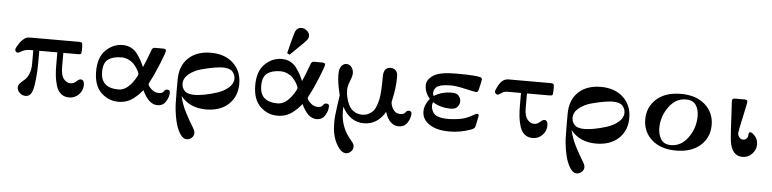

<svg xmlns="http://www.w3.org/2000/svg" viewBox="-52 -995 6172 1535"><g transform="rotate(5 3033.5 -227.5)"><path d="M49 -338Q49 -347 59 -365Q79 -401 99 -419.5Q119 -438 132 -441.5Q145 -445 164 -445H555Q571 -445 575.5 -438Q580 -431 580 -410V-383Q580 -359 576.5 -353Q573 -347 556 -346H434V-236Q434 -166 457.5 -137.5Q481 -109 511 -109Q538 -109 557.5 -128Q577 -147 590 -147Q620 -147 620 -104Q620 -61 588.5 -28Q557 5 510 5Q471 5 444.5 -17.5Q418 -40 406 -81Q394 -122 390 -160.5Q386 -199 386 -249V-346H241V-246Q241 -181 235 -125.5Q229 -70 224 -48.5Q219 -27 215 -18Q200 23 162 23Q137 23 116 4Q95 -15 95 -39Q95 -58 110.5 -74.5Q126 -91 144 -105Q162 -119 177.5 -153Q193 -187 193 -237V-346H168Q130 -346 104 -331Q78 -316 72 -316Q62 -316 55.5 -323Q49 -330 49 -338Z M708 -223Q708 -335 766.5 -392.5Q825 -450 903 -450Q940 -450 970 -434.5Q1000 -419 1021 -390Q1042 -361 1053.5 -340Q1065 -319 1078 -288Q1091 -317 1101.5 -343.5Q1112 -370 1117.5 -385Q1123 -400 1128 -413.5Q1133 -427 1135.5 -433Q1138 -439 1142.5 -443.5Q1147 -448 1151 -449Q1155 -450 1163 -450H1224Q1250 -450 1250 -435Q1250 -421 1212.5 -328Q1175 -235 1144 -179Q1135 -161 1135 -157Q1135 -143 1161.5 -118Q1188 -93 1221 -93Q1251 -93 1261 -109.5Q1271 -126 1287 -126Q1310 -126 1310 -105Q1310 -69 1287 -32Q1264 5 1219 5Q1149 5 1098 -105Q1079 -82 1067 -70Q1055 -58 1029 -37Q1003 -16 972 -5.5Q941 5 905 5Q826 5 767 -52Q708 -109 708 -223ZM756 -222Q756 -93 899 -93Q966 -93 1024 -183Q1047 -218 1047 -230Q1047 -234 1042 -246Q1037 -258 1025.5 -276Q1014 -294 998 -310.5Q982 -327 956 -339Q930 -351 900 -351Q834 -351 795 -323.5Q756 -296 756 -222Z M1363 -110V-211Q1363 -324 1430 -387Q1497 -450 1610 -450Q1722 -450 1789.5 -387Q1857 -324 1857 -222Q1857 -120 1790 -57.5Q1723 5 1609 5Q1479 5 1406 -85Q1421 -18 1453.5 44.5Q1486 107 1510 145Q1534 183 1534 200Q1534 224 1516 240Q1498 256 1476 256Q1431 256 1397 166Q1382 125 1374 73.5Q1366 22 1364.5 -14Q1363 -50 1363 -110ZM1405 -184Q1405 -152 1427.5 -127.5Q1450 -103 1508 -103Q1538 -103 1585 -111.5Q1632 -120 1685.5 -137Q1739 -154 1777 -186.5Q1815 -219 1815 -260Q1815 -291 1793 -316Q1771 -341 1713 -341Q1691 -341 1647.5 -334Q1604 -327 1546 -311.5Q1488 -296 1446.5 -262.5Q1405 -229 1405 -184Z M1985 -223Q1985 -335 2043.5 -392.5Q2102 -450 2180 -450Q2217 -450 2247 -434.5Q2277 -419 2298 -390Q2319 -361 2330.5 -340Q2342 -319 2355 -288Q2368 -317 2378.5 -343.5Q2389 -370 2394.5 -385Q2400 -400 2405 -413.5Q2410 -427 2412.5 -433Q2415 -439 2419.5 -443.5Q2424 -448 2428 -449Q2432 -450 2440 -450H2501Q2527 -450 2527 -435Q2527 -421 2489.5 -328Q2452 -235 2421 -179Q2412 -161 2412 -157Q2412 -143 2438.5 -118Q2465 -93 2498 -93Q2528 -93 2538 -109.5Q2548 -126 2564 -126Q2587 -126 2587 -105Q2587 -69 2564 -32Q2541 5 2496 5Q2426 5 2375 -105Q2356 -82 2344 -70Q2332 -58 2306 -37Q2280 -16 2249 -5.5Q2218 5 2182 5Q2103 5 2044 -52Q1985 -109 1985 -223ZM2033 -222Q2033 -93 2176 -93Q2243 -93 2301 -183Q2324 -218 2324 -230Q2324 -234 2319 -246Q2314 -258 2302.5 -276Q2291 -294 2275 -310.5Q2259 -327 2233 -339Q2207 -351 2177 -351Q2111 -351 2072 -323.5Q2033 -296 2033 -222ZM2217 -500Q2221 -519 2240.5 -593Q2260 -667 2265 -678Q2281 -711 2313 -711Q2337 -711 2358 -693.5Q2379 -676 2379 -652Q2379 -634 2365.5 -617Q2352 -600 2289 -540Q2257 -509 2237 -489Z M2640 22Q2640 -31 2652.5 -114.5Q2665 -198 2665 -201Q2665 -206 2658.5 -230Q2652 -254 2646 -291.5Q2640 -329 2640 -367Q2640 -414 2657.5 -434.5Q2675 -455 2697 -455Q2722 -455 2738 -434.5Q2754 -414 2754 -386Q2754 -362 2737 -321.5Q2720 -281 2720 -249Q2720 -221 2726.5 -191.5Q2733 -162 2747 -131.5Q2761 -101 2790 -81.5Q2819 -62 2857 -62Q2885 -62 2907.5 -73.5Q2930 -85 2944.5 -101Q2959 -117 2969 -146Q2979 -175 2984 -198.5Q2989 -222 2991.5 -260Q2994 -298 2994.5 -320Q2995 -342 2995 -380Q2995 -455 3052 -455Q3060 -455 3068 -453Q3076 -451 3086 -445Q3096 -439 3102.5 -425Q3109 -411 3109 -391Q3109 -336 3102.5 -289.5Q3096 -243 3089.5 -216.5Q3083 -190 3083 -185Q3083 -156 3102.5 -125Q3122 -94 3160 -94Q3190 -94 3200 -110Q3210 -126 3226 -126Q3249 -126 3249 -105Q3249 -68 3225 -31.5Q3201 5 3156 5Q3080 5 3046 -101Q2984 5 2876 5Q2764 5 2702 -113Q2701 -102 2701 -79Q2701 50 2780 142Q2807 173 2810 187Q2811 192 2811 198Q2811 222 2793.5 239Q2776 256 2754 256Q2713 256 2676.5 188.5Q2640 121 2640 22Z M3343 -131Q3343 -184 3385 -236Q3343 -283 3343 -342Q3343 -386 3394 -420.5Q3445 -455 3575 -455H3583Q3672 -455 3718 -451Q3764 -447 3775 -442Q3786 -437 3786 -427Q3786 -413 3769 -345Q3766 -332 3761.5 -327Q3757 -322 3748 -322Q3739 -322 3662 -339.5Q3585 -357 3544 -357Q3455 -357 3427 -331Q3407 -311 3407 -283Q3407 -276 3413 -260Q3473 -300 3558 -300Q3598 -300 3613.5 -279Q3629 -258 3629 -236Q3629 -213 3612.5 -192.5Q3596 -172 3559 -172Q3473 -172 3413 -212Q3407 -194 3407 -186Q3407 -176 3408 -170Q3413 -142 3426.5 -124.5Q3440 -107 3463 -99.5Q3486 -92 3505 -90Q3524 -88 3554 -88Q3634 -92 3674 -105Q3713 -118 3755 -143Q3765 -149 3774 -149Q3786 -149 3786 -134Q3786 -133 3771 -62Q3767 -45 3765.5 -41Q3764 -37 3757.5 -31.5Q3751 -26 3735 -20Q3652 11 3564 11H3561Q3462 11 3402.5 -28Q3343 -67 3343 -131Z M3899 -338Q3899 -350 3913 -377Q3927 -404 3940 -419Q3965 -445 3998 -445H4337Q4352 -445 4358 -440Q4364 -435 4364 -419V-399Q4364 -360 4360 -353Q4356 -346 4333 -346H4155V-228Q4155 -166 4178.5 -137.5Q4202 -109 4231 -109Q4258 -109 4278 -128Q4298 -147 4313 -147Q4340 -147 4340 -104Q4340 -60 4308 -27.5Q4276 5 4230 5Q4192 5 4166.5 -16Q4141 -37 4128.5 -75.5Q4116 -114 4111.5 -155Q4107 -196 4107 -250V-346H4000Q3971 -346 3950.5 -331Q3930 -316 3922 -316Q3913 -316 3906 -323Q3899 -330 3899 -338Z M4493 -110V-211Q4493 -324 4560 -387Q4627 -450 4740 -450Q4852 -450 4919.5 -387Q4987 -324 4987 -222Q4987 -120 4920 -57.5Q4853 5 4739 5Q4609 5 4536 -85Q4551 -18 4583.5 44.5Q4616 107 4640 145Q4664 183 4664 200Q4664 224 4646 240Q4628 256 4606 256Q4561 256 4527 166Q4512 125 4504 73.5Q4496 22 4494.5 -14Q4493 -50 4493 -110ZM4535 -184Q4535 -152 4557.5 -127.5Q4580 -103 4638 -103Q4668 -103 4715 -111.5Q4762 -120 4815.5 -137Q4869 -154 4907 -186.5Q4945 -219 4945 -260Q4945 -291 4923 -316Q4901 -341 4843 -341Q4821 -341 4777.5 -334Q4734 -327 4676 -311.5Q4618 -296 4576.5 -262.5Q4535 -229 4535 -184Z M5115 -222Q5115 -322 5186.5 -386Q5258 -450 5382 -450Q5505 -450 5576.5 -386Q5648 -322 5648 -223Q5648 -123 5576.5 -59Q5505 5 5381 5Q5258 5 5186.5 -59Q5115 -123 5115 -222ZM5233 -164Q5233 -111 5257 -73Q5281 -35 5338 -35Q5419 -35 5474.5 -111.5Q5530 -188 5530 -285Q5530 -337 5506 -373Q5482 -409 5425 -409Q5343 -409 5288 -332Q5233 -255 5233 -164Z M5792 -428Q5792 -441 5798 -445.5Q5804 -450 5817 -450H5892Q5916 -450 5916 -432Q5916 -423 5890.5 -307.5Q5865 -192 5865 -179Q5865 -159 5877.5 -144Q5890 -129 5909 -129Q5924 -129 5935.5 -140Q5947 -151 5947 -167Q5947 -193 5961 -193Q5976 -193 5999.5 -166Q6023 -139 6023 -100Q6023 -57 5991.5 -24Q5960 9 5914 9Q5829 9 5812 -109Q5809 -130 5804 -209.5Q5799 -289 5796 -358Z"/></g></svg>

Font: CMU Serif
Style: Bold
Weight: 700
Version: Version 0.7.0